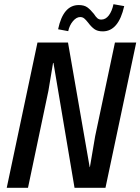

<svg xmlns="http://www.w3.org/2000/svg" viewBox="-20 -892 667 912"><path d="M158 -690H303L406 -98H407L432 -245L526 -690H627L481 0H334L234 -593H232L210 -461L113 0H12ZM399 -784Q388 -798 380 -804.5Q372 -811 361 -811Q343 -811 326.5 -791.5Q310 -772 304 -744L256 -753Q280 -868 354 -868Q380 -868 395 -857Q410 -846 426 -826Q435 -812 442.5 -805.5Q450 -799 461 -799Q482 -799 497 -819Q512 -839 519 -872L570 -863Q543 -743 468 -743Q443 -743 428 -754Q413 -765 399 -784Z"/></svg>

Font: Decalotype Medium Italic
Style: Regular
Weight: 500
Italic angle: -12°
Designer: Alfredo Marco Pradil
Foundry: Alfredo Marco Pradil
Version: Version 1.0